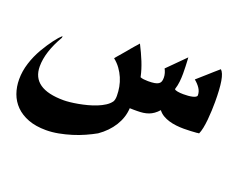

<svg xmlns="http://www.w3.org/2000/svg" viewBox="-91 -532 1173 915"><g transform="rotate(20 495.5 -75.0)"><path d="M917.5 -197.3Q917.5 -177.7 916.5 -153.8Q915.5 -129.9 913.3 -106.7Q911.1 -83.5 907 -63.2Q902.8 -43 897 -30.8Q894.5 -30.8 892.3 -30.8Q890.1 -30.8 887.7 -30.3L886.2 -29.8Q873 -28.8 855.7 -27.8Q838.4 -26.9 820.3 -26.9Q801.3 -26.9 782 -29.1Q762.7 -31.2 745.4 -36.4Q728 -41.5 713.1 -50.3Q698.2 -59.1 688 -72.8Q676.8 -60.1 665 -51.8Q653.3 -43.5 640.6 -38.8Q627.9 -34.2 613.5 -32.2Q599.1 -30.3 582 -30.3Q573.7 -30.3 564 -30.3Q554.2 -30.3 545.4 -30.8V-28.8Q542.5 17.6 516.4 59.6Q490.2 101.6 444.8 133.3Q421.4 146.5 392.6 159.4Q363.8 172.4 332.3 182.1Q300.8 191.9 268.3 198Q235.8 204.1 205.6 204.1Q153.3 204.1 115 189.5Q76.7 174.8 51.8 149.7Q26.9 124.5 14.9 91.1Q2.9 57.6 2.9 19.5Q2.9 -21.5 15.9 -62.7Q28.8 -104 51.8 -143.6Q73.2 -179.7 92.5 -205.3Q111.8 -231 127 -244.6V-235.8Q74.2 -145 74.2 -71.8Q74.2 41.5 236.3 41.5Q248.5 41.5 267.3 39.6Q286.1 37.6 307.9 33.7Q329.6 29.8 352.8 23.7Q376 17.6 396.7 9.3Q417.5 1 434.6 -10Q451.7 -21 460.9 -34.2V-33.7Q467.8 -44.9 467.8 -64.5Q467.8 -87.4 463.6 -109.9Q459.5 -132.3 450.4 -153.6Q441.4 -174.8 427.5 -194.1Q413.6 -213.4 394 -229Q396.5 -231.9 399.2 -235.6Q401.9 -239.3 404.3 -241.7Q412.6 -251.5 421.1 -261.2Q429.7 -271 439 -282.2Q445.8 -290.5 452.9 -299.1Q460 -307.6 467.3 -315.9Q472.2 -321.3 476.8 -326.4Q481.4 -331.5 485.8 -336.9Q506.3 -296.9 521 -260.5Q535.6 -224.1 543 -189.9V-187.5Q549.8 -184.1 560.5 -182.9Q571.3 -181.6 582.5 -181.6Q603 -181.6 615.7 -183.8Q628.4 -186 635.7 -190.9Q643.1 -195.8 645.8 -203.6Q648.4 -211.4 648.4 -222.7Q648.4 -233.9 645 -245.6Q641.6 -257.3 636.7 -265.6L725.1 -354Q725.1 -351.6 725.1 -349.4Q725.1 -347.2 725.6 -344.7Q726.6 -327.1 727.3 -308.6Q728 -290 728 -272.5Q728 -252 725.8 -231.4Q723.6 -210.9 717.3 -191.4V-189.9Q719.7 -185.5 732.7 -183.1Q745.6 -180.7 762.2 -180.7Q774.4 -180.7 786.4 -181.6Q798.3 -182.6 807.9 -184.8Q817.4 -187 823.5 -190.7Q829.6 -194.3 829.6 -199.7Q829.6 -217.8 819.1 -234.1Q808.6 -250.5 790 -265.6Q801.3 -275.9 813.5 -286.4Q825.7 -296.9 835.9 -306.2Q848.6 -317.9 862.1 -329.6Q875.5 -341.3 890.1 -354Q904.3 -341.3 910.9 -302.7Q917.5 -264.2 917.5 -197.3Z"/></g></svg>

Font: XB Khoramshahr
Style: Bold
Weight: 700
Designer: Behnam
Foundry: Irmug
Version: Version 8.005 2009